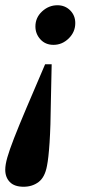

<svg xmlns="http://www.w3.org/2000/svg" viewBox="-41 -517 358 732"><path d="M163 -346Q132 -346 113 -367Q94 -388 94 -416Q94 -450 119.5 -473.5Q145 -497 178 -497Q207 -497 226.5 -477.5Q246 -458 246 -429Q246 -395 221 -370.5Q196 -346 163 -346ZM49 195Q14 195 -3.5 177Q-21 159 -21 130Q-21 111 -13 83Q-5 55 12.5 10Q30 -35 59 -103.5Q88 -172 131 -272H156L153 -132Q152 -34 148 26.5Q144 87 138 116Q130 159 106 177Q82 195 49 195Z"/></svg>

Font: DM Serif Text
Style: Italic
Weight: 400
Italic angle: -12°
Designer: Colophon Foundry, Frank Grießhammer
Foundry: Colophon Foundry
Version: Version 5.100; ttfautohint (v1.8.2)